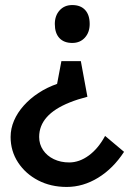

<svg xmlns="http://www.w3.org/2000/svg" viewBox="-20 -565 551 760"><path d="M300 -323 326 -182Q287 -172 256 -159.5Q225 -147 202.5 -132.5Q180 -118 165 -101Q150 -84 142.5 -64.5Q135 -45 135 -23Q135 6 150.5 29Q166 52 193 65Q220 78 254 78Q294 78 331.5 50.5Q369 23 396 -27L471 36Q428 102 368.5 138.5Q309 175 244 175Q181 175 131 149Q81 123 51.5 78Q22 33 22 -23Q22 -56 35.5 -87.5Q49 -119 74 -147Q99 -175 132.5 -197Q166 -219 206 -233L223 -323ZM266 -395Q233 -395 215 -414.5Q197 -434 197 -470Q197 -503 216 -524Q235 -545 266 -545Q299 -545 317 -525.5Q335 -506 335 -470Q335 -437 316 -416Q297 -395 266 -395Z"/></svg>

Font: Our Lexend
Style: Regular
Weight: 400
Designer: Bonnie Shaver-Troup, Thomas Jockin
Foundry: Lexend
Version: Version 1.007